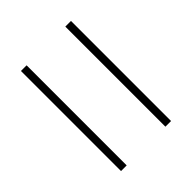

<svg xmlns="http://www.w3.org/2000/svg" viewBox="-26 -655 624 624"><g transform="rotate(45 286.0 -343.0)"><path d="M56 -432V-458H516V-432ZM56 -228V-254H516V-228Z"/></g></svg>

Font: Noto Sans Kannada Thin
Style: Regular
Weight: 100
Designer: Jelle Bosma - Monotype Design Team
Foundry: Monotype Imaging Inc.
Version: Version 2.005; ttfautohint (v1.8.4.7-5d5b)